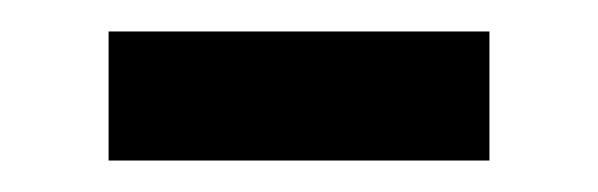

<svg xmlns="http://www.w3.org/2000/svg" viewBox="-20 -358 380 122"><path d="M49 -338H291V-256H49Z"/></svg>

Font: uhindi15
Style: Book
Weight: 400
Designer: Jelle Bosma - Monotype Design Team
Foundry: Monotype Imaging Inc.
Version: Version 2.003